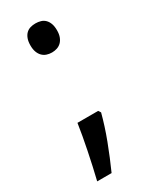

<svg xmlns="http://www.w3.org/2000/svg" viewBox="-179 -599 626 777"><g transform="rotate(-30 134.0 -210.5)"><path d="M176.8 -116.2 184.1 -105Q177.2 -78.6 167.7 -48.8Q158.2 -19 146.7 11.2Q135.3 41.5 122.8 71.5Q110.4 101.6 98.1 128.9H30.8Q38.1 99.1 45.2 66.9Q52.2 34.7 58.8 2.7Q65.4 -29.3 70.8 -59.8Q76.2 -90.3 80.1 -116.2ZM71.8 -481.9Q71.8 -501 76.7 -513.9Q81.5 -526.9 89.8 -534.9Q98.1 -543 109.4 -546.4Q120.6 -549.8 133.8 -549.8Q146.5 -549.8 158 -546.4Q169.4 -543 177.7 -534.9Q186 -526.9 190.9 -513.9Q195.8 -501 195.8 -481.9Q195.8 -463.9 190.9 -451.2Q186 -438.5 177.7 -430.2Q169.4 -421.9 158 -418Q146.5 -414.1 133.8 -414.1Q120.6 -414.1 109.4 -418Q98.1 -421.9 89.8 -430.2Q81.5 -438.5 76.7 -451.2Q71.8 -463.9 71.8 -481.9Z"/></g></svg>

Font: Droid Sans
Style: Regular
Weight: 400
Foundry: Ascender Corporation
Version: Version 1.00 build 114